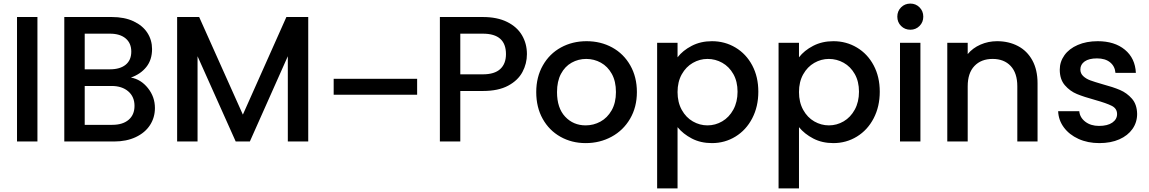

<svg xmlns="http://www.w3.org/2000/svg" viewBox="-20 -790 6417 1072"><path d="M189 -695V0H75V-695Z M845 -187Q845 -134 817.5 -91.5Q790 -49 738 -24.5Q686 0 617 0H339V-695H604Q675 -695 726 -671Q777 -647 803 -606.5Q829 -566 829 -516Q829 -456 797 -416Q765 -376 711 -357Q767 -347 806 -298Q845 -249 845 -187ZM453 -403H594Q650 -403 681.5 -428.5Q713 -454 713 -502Q713 -549 681.5 -575.5Q650 -602 594 -602H453ZM731 -199Q731 -250 696 -280Q661 -310 603 -310H453V-93H607Q665 -93 698 -121Q731 -149 731 -199Z M1701 -695V0H1587V-476L1375 0H1296L1083 -476V0H969V-695H1092L1336 -150L1579 -695Z M1843 -261V-350H2309V-261Z M2676 -282H2550V0H2436V-695H2676Q2756 -695 2811.5 -667.5Q2867 -640 2894.5 -593Q2922 -546 2922 -488Q2922 -435 2897 -388Q2872 -341 2817 -311.5Q2762 -282 2676 -282ZM2805 -488Q2805 -602 2676 -602H2550V-375H2676Q2741 -375 2773 -404.5Q2805 -434 2805 -488Z M2974 -276Q2974 -360 3011 -425Q3048 -490 3112 -525Q3176 -560 3255 -560Q3334 -560 3398 -525Q3462 -490 3499 -425Q3536 -360 3536 -276Q3536 -192 3498 -127Q3460 -62 3394.5 -26.5Q3329 9 3250 9Q3172 9 3109 -26.5Q3046 -62 3010 -126.5Q2974 -191 2974 -276ZM3419 -276Q3419 -336 3396 -377.5Q3373 -419 3335 -440Q3297 -461 3253 -461Q3209 -461 3171.5 -440Q3134 -419 3112 -377.5Q3090 -336 3090 -276Q3090 -187 3135.5 -138.5Q3181 -90 3250 -90Q3294 -90 3332.5 -111Q3371 -132 3395 -174Q3419 -216 3419 -276Z M3955 -560Q4027 -560 4086.5 -524.5Q4146 -489 4180 -425Q4214 -361 4214 -278Q4214 -195 4180 -129.5Q4146 -64 4086.5 -27.5Q4027 9 3955 9Q3892 9 3843 -16.5Q3794 -42 3763 -80V262H3649V-551H3763V-470Q3792 -508 3842 -534Q3892 -560 3955 -560ZM3930 -461Q3887 -461 3848.5 -439Q3810 -417 3786.5 -375Q3763 -333 3763 -276Q3763 -219 3786.5 -176.5Q3810 -134 3848.5 -112Q3887 -90 3930 -90Q3974 -90 4012.5 -112.5Q4051 -135 4074.5 -178Q4098 -221 4098 -278Q4098 -335 4074.5 -376.5Q4051 -418 4012.5 -439.5Q3974 -461 3930 -461Z M4633 -560Q4705 -560 4764.5 -524.5Q4824 -489 4858 -425Q4892 -361 4892 -278Q4892 -195 4858 -129.5Q4824 -64 4764.5 -27.5Q4705 9 4633 9Q4570 9 4521 -16.5Q4472 -42 4441 -80V262H4327V-551H4441V-470Q4470 -508 4520 -534Q4570 -560 4633 -560ZM4608 -461Q4565 -461 4526.5 -439Q4488 -417 4464.5 -375Q4441 -333 4441 -276Q4441 -219 4464.5 -176.5Q4488 -134 4526.5 -112Q4565 -90 4608 -90Q4652 -90 4690.5 -112.5Q4729 -135 4752.5 -178Q4776 -221 4776 -278Q4776 -335 4752.5 -376.5Q4729 -418 4690.5 -439.5Q4652 -461 4608 -461Z M4990 -697Q4990 -728 5011 -749Q5032 -770 5063 -770Q5093 -770 5114 -749Q5135 -728 5135 -697Q5135 -666 5114 -645Q5093 -624 5063 -624Q5032 -624 5011 -645Q4990 -666 4990 -697ZM5119 -551V0H5005V-551Z M5773 -325V0H5660V-308Q5660 -382 5623 -421.5Q5586 -461 5522 -461Q5458 -461 5420.5 -421.5Q5383 -382 5383 -308V0H5269V-551H5383V-488Q5411 -522 5454.5 -541Q5498 -560 5547 -560Q5612 -560 5663.5 -533Q5715 -506 5744 -453Q5773 -400 5773 -325Z M5888 -169H6006Q6009 -134 6039.5 -110.5Q6070 -87 6116 -87Q6164 -87 6190.5 -105.5Q6217 -124 6217 -153Q6217 -184 6187.5 -199Q6158 -214 6094 -232Q6032 -249 5993 -265Q5954 -281 5925.5 -314Q5897 -347 5897 -401Q5897 -445 5923 -481.5Q5949 -518 5997.5 -539Q6046 -560 6109 -560Q6203 -560 6260.5 -512.5Q6318 -465 6322 -383H6208Q6205 -420 6178 -442Q6151 -464 6105 -464Q6060 -464 6036 -447Q6012 -430 6012 -402Q6012 -380 6028 -365Q6044 -350 6067 -341.5Q6090 -333 6135 -320Q6195 -304 6233.5 -287.5Q6272 -271 6300 -239Q6328 -207 6329 -154Q6329 -107 6303 -70Q6277 -33 6229.5 -12Q6182 9 6118 9Q6053 9 6001.5 -14.5Q5950 -38 5920 -78.5Q5890 -119 5888 -169Z"/></svg>

Font: IBM-Poppins
Style: Poppins-Medium
Weight: 500
Designer: Mike Abbink, Paul van der Laan, Pieter van Rosmalen, Ben Mitchell, Mark Frömberg
Foundry: Bold Monday
Version: Version 1.1